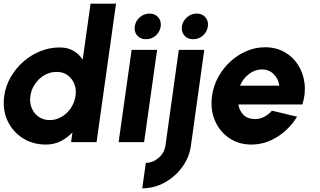

<svg xmlns="http://www.w3.org/2000/svg" viewBox="-28 -770 1733 1040"><path d="M462.5 -750H600.5L495 0H357L364.5 -53Q337 -23.5 300.8 -5.2Q264.5 13 221 13Q148.5 13 93.8 -22.5Q39 -58 12 -117.8Q-15 -177.5 -5 -250Q2.5 -304.5 29.8 -352Q57 -399.5 98.2 -435.8Q139.5 -472 190 -492.5Q240.5 -513 295 -513Q338.5 -513 369.8 -494.8Q401 -476.5 420 -447ZM241 -119.5Q275.5 -119.5 305.5 -137Q335.5 -154.5 355.5 -184.2Q375.5 -214 381 -250Q388.5 -304.5 359 -342.5Q329.5 -380.5 278 -380.5Q243.5 -380.5 213 -363Q182.5 -345.5 162 -315.8Q141.5 -286 136.5 -250Q131.5 -213.5 144 -184Q156.5 -154.5 182 -137Q207.5 -119.5 241 -119.5Z M685 -500H823L752.5 0H614.5ZM763 -557.5Q733 -557.5 715.5 -577.2Q698 -597 702 -627Q706 -656.5 729.2 -676.5Q752.5 -696.5 782.5 -696.5Q811.5 -696.5 829 -676.5Q846.5 -656.5 842.5 -627Q838 -597 815.5 -577.2Q793 -557.5 763 -557.5Z M742.5 250 762 112Q800 112 831 85.2Q862 58.5 868 20L940.5 -500H1078.5L1006 20Q997 83.5 958.5 135.8Q920 188 863.5 219Q807 250 742.5 250ZM1018.5 -557.5Q988.5 -557.5 971 -577.2Q953.5 -597 957.5 -627Q961.5 -656.5 984.8 -676.5Q1008 -696.5 1038 -696.5Q1067 -696.5 1084.5 -676.5Q1102 -656.5 1098 -627Q1093.5 -597 1071 -577.2Q1048.5 -557.5 1018.5 -557.5Z M1333.5 13Q1264.5 13 1212.8 -22.5Q1161 -58 1135.8 -117.8Q1110.5 -177.5 1120.5 -250.5Q1128 -305 1154.2 -352.8Q1180.5 -400.5 1220 -436.8Q1259.5 -473 1307.8 -493.5Q1356 -514 1407.5 -514Q1466.5 -514 1512.2 -488.5Q1558 -463 1586.2 -419Q1614.5 -375 1621.5 -319.5Q1628.5 -264 1610 -204H1263Q1268.5 -170.5 1290.8 -148Q1313 -125.5 1353 -125Q1378.5 -124.5 1402.5 -137Q1426.5 -149.5 1445 -170.5L1581 -138Q1541 -71.5 1474.8 -29.2Q1408.5 13 1333.5 13ZM1272 -306H1485Q1480 -343.5 1454.2 -368.8Q1428.5 -394 1390.5 -394Q1353 -394 1320.5 -369Q1288 -344 1272 -306Z"/></svg>

Font: Urbanist ExtraBold
Style: Italic
Weight: 800
Italic angle: -8°
Designer: Corey Hu
Foundry: Corey Hu
Version: Version 1.321; ttfautohint (v1.8.4.7-5d5b)